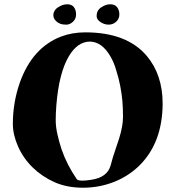

<svg xmlns="http://www.w3.org/2000/svg" viewBox="-20 -847 820 896"><path d="M512 2Q443 29 367.5 29Q292 29 234 3Q176 -23 132.5 -65.5Q89 -108 64.5 -163Q40 -218 40 -268.5Q40 -319 48 -366Q56 -414 72 -460Q130 -624 264 -676Q316 -696 378 -696Q572 -696 665 -586Q739 -498 739 -363Q738 -182 632 -76Q582 -26 512 2ZM243 -356Q240 -318 240 -286.5Q240 -255 248 -220Q256 -184 268 -148Q293 -77 337 -13Q340 -4 365 -4Q381 -4 406 -8Q480 -19 496 -74Q507 -116 517.5 -145.5Q528 -175 536 -201Q554 -259 554 -301.5Q554 -344 551 -377Q548 -410 541 -446.5Q534 -483 522 -520Q512 -556 494 -586Q455 -652 399 -653Q341 -652 301 -584Q255 -506 243 -356ZM251 -813Q272 -827 293.5 -827Q315 -827 325 -813.5Q335 -800 335 -779.5Q335 -759 320.5 -745.5Q306 -732 290 -732Q274 -732 264.5 -735Q255 -738 247 -744Q239 -750 234 -758Q229 -766 229 -776.5Q229 -787 235 -797Q241 -807 251 -813ZM453 -813Q473 -827 494.5 -827Q516 -827 526.5 -813.5Q537 -800 537 -779.5Q537 -759 522 -745.5Q507 -732 487 -732Q467 -732 449 -744Q431 -756 431 -771.5Q431 -787 437 -797Q443 -807 453 -813Z"/></svg>

Font: Miltonian Tattoo
Style: Regular
Weight: 400
Designer: Pablo Impallari
Foundry: Pablo Impallari
Version: Version 1.008